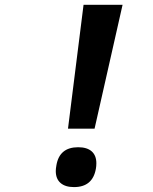

<svg xmlns="http://www.w3.org/2000/svg" viewBox="-20 -779 640 802"><path d="M329 -759H492L375 -241.5H264ZM213 -64.5Q213 -74 215.5 -88Q228 -164 306.5 -164Q343.5 -164 363 -146.8Q382.5 -129.5 382.5 -97Q382.5 -84.5 380.5 -74Q367 2.5 289 2.5Q252.5 2.5 232.8 -14.8Q213 -32 213 -64.5Z"/></svg>

Font: JuliaMono SemiBoldItalic
Style: Regular
Weight: 600
Italic angle: -9°
Monospace: yes
Designer: cormullion
Foundry: corm
Version: Version 0.049; ttfautohint (v1.8.4)